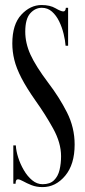

<svg xmlns="http://www.w3.org/2000/svg" viewBox="-20 -731 340 764"><path d="M149.5 13.5Q125 13.5 105.5 5.8Q86 -2 72.2 -9.8Q58.5 -17.5 51 -17.5Q42 -17.5 42 0H33V-152.5H43Q44 -131 52.2 -104.8Q60.5 -78.5 74.8 -54Q89 -29.5 108 -13.8Q127 2 149.5 2Q179 2 195 -13.8Q211 -29.5 217 -55Q223 -80.5 223 -109.5Q223 -162.5 191.5 -219.5Q160 -276.5 122 -329.5Q85.5 -381.5 65.2 -420.8Q45 -460 37 -492.8Q29 -525.5 29 -558Q29 -634 64.8 -672.5Q100.5 -711 145.5 -711Q179 -711 200.8 -698.2Q222.5 -685.5 232 -685.5Q241 -685.5 242 -700H251V-549H241Q239.5 -570 233.2 -596Q227 -622 215.5 -645.8Q204 -669.5 186.8 -684.8Q169.5 -700 146.5 -700Q120 -700 100.2 -677.8Q80.5 -655.5 80.5 -605Q80.5 -559.5 101.2 -513.8Q122 -468 172 -401.5Q216 -344 246.5 -283.8Q277 -223.5 277 -156Q277 -76.5 239.2 -31.5Q201.5 13.5 149.5 13.5Z"/></svg>

Font: Imbue 100pt
Style: Regular
Weight: 400
Designer: Tyler Finck
Foundry: Etcetera Type Company
Version: Version 1.102; ttfautohint (v1.8.3)